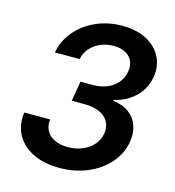

<svg xmlns="http://www.w3.org/2000/svg" viewBox="-111 -831 852 935"><g transform="rotate(15 315.5 -364.0)"><path d="M273.4 10.3Q194.8 10.3 138.9 -17.3Q83 -44.9 56.4 -93.8Q29.8 -142.6 39.1 -206.1H168.9Q165 -172.9 178.5 -148.4Q191.9 -124 220 -111.1Q248 -98.1 286.1 -98.1Q326.2 -98.1 359.1 -111.8Q392.1 -125.5 414.1 -150.1Q436 -174.8 441.4 -207.5Q446.8 -241.2 433.1 -266.8Q419.4 -292.5 388.7 -306.9Q357.9 -321.3 311.5 -321.3H247.1L264.2 -421.9H328.1Q366.7 -421.9 397.9 -435.1Q429.2 -448.2 449.7 -472.2Q470.2 -496.1 475.6 -528.3Q481 -559.6 470.5 -582.8Q460 -606 436 -619.1Q412.1 -632.3 377 -632.3Q341.8 -632.3 311 -619.6Q280.3 -606.9 259.3 -583.3Q238.3 -559.6 231.9 -527.3H106.9Q118.7 -589.4 158.9 -636.7Q199.2 -684.1 259.8 -710.9Q320.3 -737.8 391.6 -737.8Q463.9 -737.8 514.4 -710.9Q564.9 -684.1 588.4 -638.4Q611.8 -592.8 602.5 -537.1Q592.8 -476.1 549.3 -433.8Q505.9 -391.6 443.8 -378.4L443.4 -373.5Q493.2 -366.7 524.4 -342.8Q555.7 -318.8 567.9 -282.5Q580.1 -246.1 572.8 -201.2Q562.5 -140.1 520.8 -92.3Q479 -44.4 414.8 -17.1Q350.6 10.3 273.4 10.3Z"/></g></svg>

Font: Inter 18pt SemiBold
Style: Italic
Weight: 600
Italic angle: -9.3988°
Designer: Rasmus Andersson
Foundry: rsms
Version: Version 4.001;git-66647c0bb